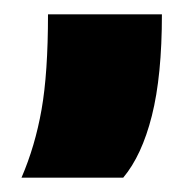

<svg xmlns="http://www.w3.org/2000/svg" viewBox="-20 -163 246 268"><path d="M10 85Q29 41 38 -10Q47 -61 47 -143H206Q206 -57 192 -1.5Q178 54 152 85Z"/></svg>

Font: Tac One
Style: Regular
Weight: 400
Designer: Oluseyi Olusanya, David Udoh, Eyiyemi Adegbite, Mirko Velimirović
Version: Version 1.003; ttfautohint (v1.8.4.7-5d5b)